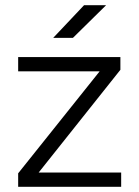

<svg xmlns="http://www.w3.org/2000/svg" viewBox="-20 -720 537 740"><path d="M50 -52 364 -445H50V-500H444V-451L129 -55H447V0H50ZM304 -700H389L261 -574H185Z"/></svg>

Font: Oak Sans Light
Style: Regular
Weight: 400
Designer: Erik Kennedy, Walven
Foundry: Erik Kennedy, Walven
Version: Version 1.100;Glyphs 3.1.2 (3151)